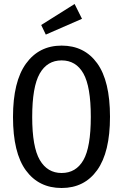

<svg xmlns="http://www.w3.org/2000/svg" viewBox="-20 -928 615 960"><path d="M530 -344Q530 -167 466 -77.5Q402 12 288 12Q174 12 109.5 -76Q45 -164 45 -343Q45 -520 110 -610Q175 -700 288 -700Q402 -700 466 -611.5Q530 -523 530 -344ZM141 -343Q141 -193 179 -128Q217 -63 288 -63Q360 -63 397 -127.5Q434 -192 434 -344Q434 -495 397 -560.5Q360 -626 288 -626Q216 -626 178.5 -560Q141 -494 141 -343ZM353 -908 390 -834 209 -755 186 -803Z"/></svg>

Font: Fira Sans Extra Condensed
Style: Regular
Weight: 400
Width: 1
Designer: Carrois Corporate & Edenspiekermann AG
Foundry: Carrois Corporate GbR & Edenspiekermann AG
Version: Version 4.203